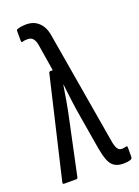

<svg xmlns="http://www.w3.org/2000/svg" viewBox="-135 -748 587 813"><g transform="rotate(-20 158.5 -341.5)"><path d="M276 6Q252 6 236.5 -4Q221 -14 212.5 -36Q204 -58 198 -92L173 -241Q166 -282 161.5 -316.5Q157 -351 152 -395H151Q144 -351 138 -317Q132 -283 123 -242L73 -7Q72 0 66 0H11Q3 0 6 -10L112 -461Q113 -468 119 -468H130L111 -585Q108 -607 99 -617.5Q90 -628 76 -628Q69 -628 63 -627.5Q57 -627 51 -625Q45 -624 45 -631V-675Q45 -682 50 -683Q67 -689 90 -689Q114 -689 131 -679.5Q148 -670 159.5 -652Q171 -634 175 -607L261 -101Q265 -77 272 -66Q279 -55 292 -55Q299 -55 311 -58Q317 -60 317 -52V-10Q317 -3 312 0Q304 4 294 5Q284 6 276 6Z"/></g></svg>

Font: Sofia Sans Extra Condensed
Style: Regular
Weight: 400
Designer: Botio Nikoltchev, Ani Petrova
Foundry: lettersoup
Version: Version 4.101